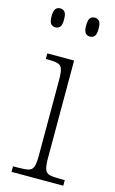

<svg xmlns="http://www.w3.org/2000/svg" viewBox="-116 -785 497 832"><g transform="rotate(15 133.0 -369.5)"><path d="M26 0V-25H48Q80 -25 95.5 -29Q111 -33 116.5 -48.5Q122 -64 122 -98V-437Q122 -471 117 -486.5Q112 -502 97.5 -506.5Q83 -511 55 -511H43V-536H163V-99Q163 -65 168.5 -49Q174 -33 190 -29Q206 -25 238 -25H258V0ZM202 -654Q189 -654 181.5 -663Q174 -672 174 -696Q174 -721 181.5 -730Q189 -739 202 -739Q215 -739 222.5 -730Q230 -721 230 -696Q230 -672 222.5 -663Q215 -654 202 -654ZM47 -654Q34 -654 26.5 -663Q19 -672 19 -696Q19 -721 26.5 -730Q34 -739 47 -739Q60 -739 67.5 -730Q75 -721 75 -696Q75 -672 67.5 -663Q60 -654 47 -654Z"/></g></svg>

Font: Noto Serif SemiCondensed ExtraLight
Style: Regular
Weight: 200
Width: 4
Designer: Monotype Design Team
Foundry: Monotype Imaging Inc.
Version: Version 2.014